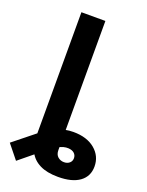

<svg xmlns="http://www.w3.org/2000/svg" viewBox="-239 -811 842 1099"><g transform="rotate(20 182.0 -262.0)"><path d="M256.3 204.1Q188 204.1 144.5 182.1Q101.1 160.2 80.8 119.9Q60.5 79.6 60.5 25.9V-105H206.5V59.1Q206.5 85.9 222.2 99.6Q237.8 113.3 259.8 113.3Q279.8 113.3 293 102.1Q306.2 90.8 306.2 72.8Q306.2 55.2 294.2 43.5Q282.2 31.7 258.8 29.8Q243.2 28.8 227.5 33Q211.9 37.1 192.4 48.3Q172.9 59.6 145.5 80.1L-0.5 199.7L-69.3 114.3L71.3 1.5Q107.4 -28.3 154.5 -48.1Q201.7 -67.9 252.4 -67.9Q335.4 -67.9 384.3 -26.9Q433.1 14.2 433.1 77.1Q433.1 137.2 387.2 170.7Q341.3 204.1 256.3 204.1ZM206.5 -727.5V0H60.5V-727.5Z"/></g></svg>

Font: Inter 17pt
Style: Bold
Weight: 700
Version: Version 4.001;git-66647c0bb